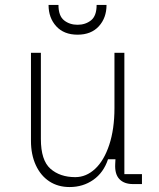

<svg xmlns="http://www.w3.org/2000/svg" viewBox="-20 -743 640 775"><path d="M105 -174V-530H145V-182Q145 -96 183.5 -62Q222 -28 284 -28Q328 -28 364 -61.5Q400 -95 421 -158.5Q442 -222 442 -307V-530H482V-40H553V0H517Q481 0 462 -20Q443 -40 445 -80L446 -100H416Q398 -46 356.5 -17Q315 12 261 12Q214 12 179 -11Q144 -34 124.5 -76.5Q105 -119 105 -174ZM293 -643Q325 -643 347.5 -661Q370 -679 370 -723H410Q410 -671 379 -637Q348 -603 293 -603Q238 -603 207 -637Q176 -671 176 -723H216Q216 -679 238.5 -661Q261 -643 293 -643Z"/></svg>

Font: Fliege Mono Thin
Style: Regular
Weight: 100
Version: Version 0.020;Glyphs 3.3 (3306)